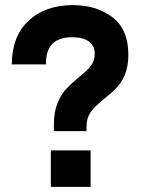

<svg xmlns="http://www.w3.org/2000/svg" viewBox="-20 -728 554 748"><path d="M288 -428Q319 -452 334 -471.5Q349 -491 349 -518Q349 -550 326 -566.5Q303 -583 261 -583Q157 -583 159 -477H26Q26 -586 91 -647Q156 -708 264 -708Q357 -708 418.5 -660.5Q480 -613 480 -515Q480 -470 467 -438.5Q454 -407 435 -387Q416 -367 387 -344Q351 -315 334 -292Q317 -269 317 -232V-217H190V-243Q190 -292 204 -326Q218 -360 237.5 -381Q257 -402 288 -428ZM178 -142H333V0H178Z"/></svg>

Font: Hanken Grotesk Black
Style: Regular
Weight: 900
Designer: Alfredo Marco Pradil
Foundry: Hanken Design Co.
Version: Version 3.014